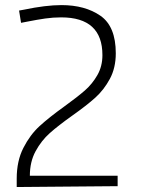

<svg xmlns="http://www.w3.org/2000/svg" viewBox="-20 -734 555 757"><path d="M45.9 -29.8Q45.9 -99.6 72.3 -151.1Q98.6 -202.6 136 -236.8Q173.3 -271 234.4 -314.9Q285.2 -351.6 314.7 -377.4Q344.2 -403.3 364 -438Q383.8 -472.7 383.8 -516.6Q383.8 -665.5 221.2 -665.5Q189.5 -665.5 158.7 -661.1Q127.9 -656.7 88.4 -648.9L63 -644L55.2 -692.4L74.2 -695.8Q160.6 -713.9 222.2 -713.9Q315.4 -713.9 376 -671.9Q436.5 -629.9 436.5 -523.9Q436.5 -466.3 413.1 -422.9Q389.6 -379.4 355.7 -348.9Q321.8 -318.4 265.1 -278.3Q209.5 -238.8 176.3 -209.2Q143.1 -179.7 120.4 -137.9Q97.7 -96.2 97.7 -41H443.8V0L45.9 3.4Z"/></svg>

Font: Selawik Light
Style: Regular
Weight: 300
Designer: Aaron Bell
Foundry: Microsoft Corporation
Version: Version 1.01